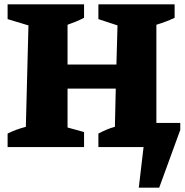

<svg xmlns="http://www.w3.org/2000/svg" viewBox="-20 -677 854 884"><path d="M15 0V-62Q55 -82 99 -93L111 -560L15 -589V-657H367V-595Q350 -586 330.5 -578Q311 -570 291 -563V-380H516L521 -560L433 -589V-657H784V-595Q765 -586 744 -578Q723 -570 700 -563V-111H810V-79L713 187H619L641 0H433V-62Q452 -72 470.5 -80Q489 -88 509 -93L513 -269H291V-90L367 -69V0Z"/></svg>

Font: Piazzolla ExtraBold
Style: Regular
Weight: 800
Designer: Juan Pablo del Peral
Foundry: Huerta Tipografica
Version: Version 1.330